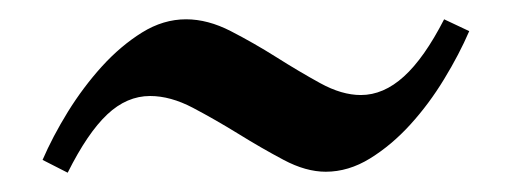

<svg xmlns="http://www.w3.org/2000/svg" viewBox="-20 -410 528 198"><path d="M463.9 -377.9Q453.6 -354 438 -328.4Q422.4 -302.7 403.1 -281.5Q383.8 -260.3 361.6 -246.6Q339.4 -232.9 315.9 -232.9Q295.4 -232.9 272.5 -245.1Q249.5 -257.3 225.8 -272Q202.1 -286.6 179 -298.8Q155.8 -311 134.8 -311Q110.8 -311 90.6 -292Q70.3 -272.9 49.8 -231.9L23.9 -245.1Q34.2 -269 50 -294.7Q65.9 -320.3 85.2 -341.6Q104.5 -362.8 126.5 -376.5Q148.4 -390.1 171.9 -390.1Q194.3 -390.1 218 -377.9Q241.7 -365.7 264.9 -351.1Q288.1 -336.4 310.3 -324.2Q332.5 -312 352.1 -312Q375.5 -312 396.5 -331.1Q417.5 -350.1 438 -390.1Z"/></svg>

Font: Gentium Plus
Style: Regular
Weight: 400
Designer: J. Victor Gaultney, Annie Olsen, Iska Routamaa
Foundry: SIL International
Version: Version 1.510